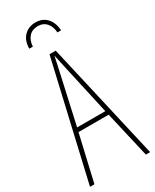

<svg xmlns="http://www.w3.org/2000/svg" viewBox="-227 -956 821 1015"><g transform="rotate(-30 183.5 -448.5)"><path d="M276 -281H92L27 0H0L165 -714H203L367 0H341ZM202 -612 184 -695Q173 -641 166 -612L98 -306H270ZM281 -793H259Q257 -829 237.5 -851.5Q218 -874 185 -874Q151 -874 131 -852Q111 -830 109 -793H87Q88 -843 115 -870Q142 -897 184 -897Q227 -897 253 -868.5Q279 -840 281 -793Z"/></g></svg>

Font: Noto Sans Display Thin Cond
Style: Regular
Weight: 250
Width: 3
Designer: Monotype Design team
Foundry: Monotype Imaging Inc.
Version: Version 1.000